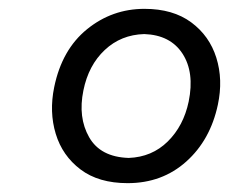

<svg xmlns="http://www.w3.org/2000/svg" viewBox="-20 -746 518 434"><path d="M268.5 -332Q203 -332 162 -363Q121 -394 106 -443.5Q91 -493 102.5 -549Q120 -634 176.8 -680Q233.5 -726 306.5 -726Q371 -726 412.2 -695.5Q453.5 -665 469 -615.5Q484.5 -566 472.5 -509.5Q455.5 -429.5 401 -380.8Q346.5 -332 268.5 -332ZM271 -389Q323.5 -391 359.2 -426.2Q395 -461.5 406.5 -516.5Q420 -582.5 392.5 -624.8Q365 -667 306 -669Q253.5 -667.5 216.8 -633Q180 -598.5 168.5 -541.5Q156 -480.5 181.5 -435.8Q207 -391 271 -389Z"/></svg>

Font: Commissioner Flair
Style: Italic
Weight: 400
Italic angle: -12°
Designer: Kostas Bartsokas
Foundry: Kostas Bartsokas
Version: Version 1.000; ttfautohint (v1.8.3)